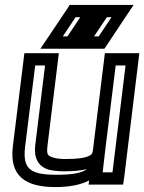

<svg xmlns="http://www.w3.org/2000/svg" viewBox="-20 -725 586 780"><path d="M205 35C261 35 308 26 342 8L340 25H365H455H480L484 0L543 -484L546 -509H521H431H406L403 -484L358 -119C356 -101 353 -96 340 -91C323 -83 294 -79 245 -79C224 -79 209 -81 196 -85C172 -92 169 -99 173 -134L216 -484L219 -509H194H104H79L76 -484L32 -129C18 -10 83 35 205 35ZM408 -119 416 -184 450 -459H490L437 -25H397L401 -59L408 -119ZM211 -15C104 -15 71 -37 82 -129L123 -459H163L123 -134C117 -86 134 -49 177 -36C193 -32 215 -29 239 -29C277 -29 309 -32 333 -38C312 -22 274 -15 211 -15ZM254 -577H235L287 -655H306L254 -577ZM413 -540 498 -668 523 -705H481H405H396H390H354H278H263L255 -692L169 -564L144 -527H186H262H271H277H313H389H404L413 -540ZM381 -577H362L414 -655H433L381 -577Z"/></svg>

Font: Gamestation Display Outline
Style: Italic
Weight: 400
Designer: Jonas Hecksher
Foundry: Jonas Hecksher, Playtypeª, e-types AS
Version: Version 1.003